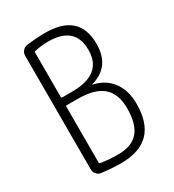

<svg xmlns="http://www.w3.org/2000/svg" viewBox="-181 -842 863 954"><g transform="rotate(-30 250.0 -365.0)"><path d="M135.7 -370.1V-47.9Q135.7 -43 141.6 -43Q187.5 -35.2 241.2 -35.2Q318.4 -35.2 356 -78.1Q393.6 -121.1 393.6 -211.9Q393.6 -294.9 347.7 -335Q301.8 -375 204.1 -375H140.6Q135.7 -375 135.7 -370.1ZM135.7 -681.6V-424.8Q135.7 -419.9 140.6 -419.9H198.2Q372.1 -419.9 372.1 -559.6Q372.1 -694.3 220.7 -695.3Q178.7 -695.3 140.6 -686.5Q135.7 -684.6 135.7 -681.6ZM119.1 2Q104.5 0 94.7 -12.2Q85 -24.4 85 -39.1V-691.4Q85 -707 95.2 -718.8Q105.5 -730.5 120.1 -732.4Q175.8 -740.2 227.5 -740.2Q421.9 -740.2 421.9 -565.4Q421.9 -435.5 304.7 -402.3Q302.7 -402.3 302.7 -401.4Q302.7 -399.4 303.7 -399.4Q370.1 -385.7 407.7 -335.4Q445.3 -285.2 445.3 -208Q445.3 9.8 232.4 9.8Q177.7 9.8 119.1 2Z"/></g></svg>

Font: Rounded-L Mgen+ 1m light
Style: Regular
Weight: 200
Designer: [Source Han Sans]
Ryoko NISHIZUKA  (kana & ideographs); Paul D. Hunt (Latin, Greek & Cyrillic); Wenlong ZHANG  (bopomofo
Version: Version 1.059.20150602